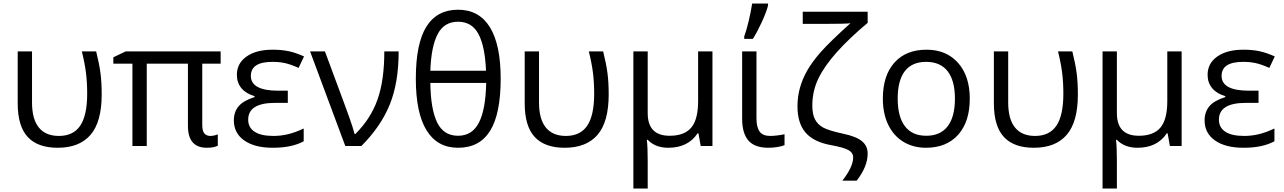

<svg xmlns="http://www.w3.org/2000/svg" viewBox="-20 -826 7265 1086"><path d="M306.2 9.8Q193.4 9.8 136.7 -51.3Q80.1 -112.3 80.1 -242.2V-535.2H161.1V-246.1Q161.1 -152.3 199.7 -104.7Q238.3 -57.1 313 -57.1Q394.5 -57.1 433.8 -115.2Q473.1 -173.3 473.1 -295.9Q473.1 -359.4 466.3 -414.1Q459.5 -468.8 442.9 -535.2H523.9Q541.5 -464.8 548.3 -412.6Q555.2 -360.4 555.2 -292Q555.2 -136.7 492.2 -63.5Q429.2 9.8 306.2 9.8Z M1169.9 -57.1Q1188.5 -57.1 1211.9 -65.9V-2Q1190.9 9.8 1149.9 9.8Q1043 9.8 1043 -113.8V-465.8H810.1V0H729V-465.8H621.1V-502L690.9 -535.2H1228V-465.8H1124V-120.1Q1124 -84 1136.5 -70.6Q1148.9 -57.1 1169.9 -57.1Z M1607.9 -313V-244.1H1535.6Q1383.8 -244.1 1383.8 -148.9Q1383.8 -105 1419.7 -81.1Q1455.6 -57.1 1526.9 -57.1Q1567.9 -57.1 1608.4 -66.7Q1648.9 -76.2 1697.8 -99.1V-26.9Q1630.9 9.8 1522.9 9.8Q1420.4 9.8 1361.6 -31.5Q1302.7 -72.8 1302.7 -145Q1302.7 -192.9 1329.6 -224.9Q1356.4 -256.8 1419.9 -276.9V-282.2Q1372.1 -295.9 1345.9 -326.9Q1319.8 -357.9 1319.8 -402.8Q1319.8 -467.8 1374.5 -506.3Q1429.2 -544.9 1522.9 -544.9Q1570.3 -544.9 1610.6 -536.9Q1650.9 -528.8 1699.7 -506.8L1668.9 -441.9Q1623 -462.4 1591.3 -469.2Q1559.6 -476.1 1521 -476.1Q1398.9 -476.1 1398.9 -397Q1398.9 -313 1553.7 -313Z M1733.9 -535.2H1817.9L1924.8 -247.1Q1937.5 -214.4 1957.8 -156.2Q1978 -98.1 1985.8 -67.9H1989.7Q2076.2 -153.3 2115 -262Q2153.8 -370.6 2153.8 -535.2H2234.9Q2234.9 -357.9 2184.3 -233.9Q2133.8 -109.9 2023.9 0H1933.1Z M2812 -380.9Q2812 -182.6 2752.4 -86.4Q2692.9 9.8 2570.8 9.8Q2453.6 9.8 2392.8 -88.6Q2332 -187 2332 -380.9Q2332 -579.6 2391.8 -675.3Q2451.7 -771 2570.8 -771Q2689.9 -771 2751 -672.1Q2812 -573.2 2812 -380.9ZM2570.8 -58.1Q2650.9 -58.1 2689 -132.6Q2727.1 -207 2730 -356.9H2414.1Q2416 -208.5 2452.6 -133.3Q2489.3 -58.1 2570.8 -58.1ZM2570.8 -703.1Q2492.2 -703.1 2455.6 -633.1Q2418.9 -563 2414.1 -425.8H2729Q2723.6 -563 2686.5 -633.1Q2649.4 -703.1 2570.8 -703.1Z M3173.8 9.8Q3061 9.8 3004.4 -51.3Q2947.8 -112.3 2947.8 -242.2V-535.2H3028.8V-246.1Q3028.8 -152.3 3067.4 -104.7Q3106 -57.1 3180.7 -57.1Q3262.2 -57.1 3301.5 -115.2Q3340.8 -173.3 3340.8 -295.9Q3340.8 -359.4 3334 -414.1Q3327.1 -468.8 3310.5 -535.2H3391.6Q3409.2 -464.8 3416 -412.6Q3422.9 -360.4 3422.9 -292Q3422.9 -136.7 3359.9 -63.5Q3296.9 9.8 3173.8 9.8Z M3643.6 -186Q3643.6 -58.1 3767.6 -58.1Q3851.1 -58.1 3889.9 -104.2Q3928.7 -150.4 3928.7 -253.9V-535.2H4009.8V0H3943.4L3930.7 -71.8H3925.8Q3871.6 9.8 3759.8 9.8Q3686.5 9.8 3643.6 -35.2H3638.7Q3643.6 5.9 3643.6 84V240.2H3562.5V-535.2H3643.6Z M4258.8 -535.2V-157.2Q4258.8 -106.4 4276.6 -81.8Q4294.4 -57.1 4336.9 -57.1Q4355 -57.1 4379.6 -60.3Q4404.3 -63.5 4417.5 -66.9V-4.9Q4402.3 1.5 4376.7 5.6Q4351.1 9.8 4326.7 9.8Q4248.5 9.8 4213.1 -31.2Q4177.7 -72.3 4177.7 -154.8V-535.2ZM4189.5 -620.1Q4202.6 -655.3 4215.6 -710.7Q4228.5 -766.1 4234.4 -806.2H4324.2V-794.9Q4315.4 -758.8 4288.8 -700.9Q4262.2 -643.1 4238.3 -606H4189.5Z M4520.5 -690.9V-759.8H4887.7V-696.8Q4782.7 -608.9 4712.4 -530Q4642.1 -451.2 4608.4 -380.6Q4574.7 -310.1 4574.7 -229Q4574.7 -181.2 4589.1 -152.3Q4603.5 -123.5 4634 -105.7Q4664.6 -87.9 4748.5 -69.8Q4821.3 -54.7 4854.5 -28.1Q4887.7 -1.5 4887.7 43Q4887.7 115.7 4825.7 195.8H4744.6Q4805.7 117.2 4805.7 64.9Q4805.7 37.6 4778.6 22.7Q4751.5 7.8 4681.6 -4.9Q4582.5 -22.5 4536.6 -75.9Q4490.7 -129.4 4490.7 -224.1Q4490.7 -279.8 4505.1 -330.6Q4519.5 -381.3 4546.9 -429Q4574.2 -476.6 4623.3 -532.5Q4672.4 -588.4 4790.5 -694.8Q4771 -690.9 4638.7 -690.9Z M5465.3 -268.1Q5465.3 -137.2 5399.4 -63.7Q5333.5 9.8 5217.3 9.8Q5145.5 9.8 5089.8 -23.9Q5034.2 -57.6 5003.9 -120.6Q4973.6 -183.6 4973.6 -268.1Q4973.6 -398.9 5039.1 -471.9Q5104.5 -544.9 5220.7 -544.9Q5333 -544.9 5399.2 -470.2Q5465.3 -395.5 5465.3 -268.1ZM5057.6 -268.1Q5057.6 -165.5 5098.6 -111.8Q5139.6 -58.1 5219.2 -58.1Q5298.8 -58.1 5340.1 -111.6Q5381.3 -165 5381.3 -268.1Q5381.3 -370.1 5340.1 -423.1Q5298.8 -476.1 5218.3 -476.1Q5138.7 -476.1 5098.1 -423.8Q5057.6 -371.6 5057.6 -268.1Z M5827.6 9.8Q5714.8 9.8 5658.2 -51.3Q5601.6 -112.3 5601.6 -242.2V-535.2H5682.6V-246.1Q5682.6 -152.3 5721.2 -104.7Q5759.8 -57.1 5834.5 -57.1Q5916 -57.1 5955.3 -115.2Q5994.6 -173.3 5994.6 -295.9Q5994.6 -359.4 5987.8 -414.1Q5981 -468.8 5964.4 -535.2H6045.4Q6063 -464.8 6069.8 -412.6Q6076.7 -360.4 6076.7 -292Q6076.7 -136.7 6013.7 -63.5Q5950.7 9.8 5827.6 9.8Z M6297.4 -186Q6297.4 -58.1 6421.4 -58.1Q6504.9 -58.1 6543.7 -104.2Q6582.5 -150.4 6582.5 -253.9V-535.2H6663.6V0H6597.2L6584.5 -71.8H6579.6Q6525.4 9.8 6413.6 9.8Q6340.3 9.8 6297.4 -35.2H6292.5Q6297.4 5.9 6297.4 84V240.2H6216.3V-535.2H6297.4Z M7098.6 -313V-244.1H7026.4Q6874.5 -244.1 6874.5 -148.9Q6874.5 -105 6910.4 -81.1Q6946.3 -57.1 7017.6 -57.1Q7058.6 -57.1 7099.1 -66.7Q7139.6 -76.2 7188.5 -99.1V-26.9Q7121.6 9.8 7013.7 9.8Q6911.1 9.8 6852.3 -31.5Q6793.5 -72.8 6793.5 -145Q6793.5 -192.9 6820.3 -224.9Q6847.2 -256.8 6910.6 -276.9V-282.2Q6862.8 -295.9 6836.7 -326.9Q6810.5 -357.9 6810.5 -402.8Q6810.5 -467.8 6865.2 -506.3Q6919.9 -544.9 7013.7 -544.9Q7061 -544.9 7101.3 -536.9Q7141.6 -528.8 7190.4 -506.8L7159.7 -441.9Q7113.8 -462.4 7082 -469.2Q7050.3 -476.1 7011.7 -476.1Q6889.6 -476.1 6889.6 -397Q6889.6 -313 7044.4 -313Z"/></svg>

Font: Open Sans ACDW
Style: acdw
Weight: 400
Foundry: Ascender Corporation
Version: Version 1.10